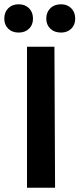

<svg xmlns="http://www.w3.org/2000/svg" viewBox="-26 -876 377 896"><path d="M-6 -789Q-6 -819 12.5 -837.5Q31 -856 61 -856Q91 -856 109.5 -837.5Q128 -819 128 -789Q128 -760 109.5 -742Q91 -724 61 -724Q31 -724 12.5 -742Q-6 -760 -6 -789ZM190 -789Q190 -819 209 -837.5Q228 -856 259 -856Q288 -856 306.5 -837.5Q325 -819 325 -789Q325 -760 306.5 -742Q288 -724 259 -724Q228 -724 209 -742Q190 -760 190 -789ZM100 -658H228L231 0H100Z"/></svg>

Font: Ysabeau SC
Style: Bold
Weight: 700
Designer: Christian Thalmann (Catharsis Fonts)
Version: Version 0.003